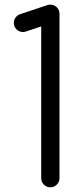

<svg xmlns="http://www.w3.org/2000/svg" viewBox="-20 -801 313 821"><path d="M234.4 -39.1Q234.4 -22.9 222.9 -11.5Q211.4 0 195.3 0Q179.2 0 167.7 -11.5Q156.2 -22.9 156.2 -39.1V-688L93.3 -667Q85.9 -664.1 78.1 -664.1Q62 -664.1 50.5 -675.5Q39.1 -687 39.1 -703.1Q39.1 -719.2 50.8 -731Q56.6 -736.8 64 -739.7L181.2 -778.8Q187.5 -781.2 195.3 -781.2Q211.4 -781.2 222.9 -769.8Q234.4 -758.3 234.4 -742.2Z"/></svg>

Font: Comfortaa
Style: Regular
Weight: 400
Designer: Johan Aakerlund - aajohan
Foundry: Johan Aakerlund
Version: Version 2.004 2013